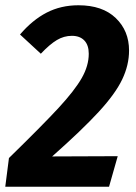

<svg xmlns="http://www.w3.org/2000/svg" viewBox="-34 -709 516 729"><path d="M456 -517Q456 -462 430 -407.5Q404 -353 341 -284.5Q278 -216 164 -115L413 -116L380 0H-14L0 -109Q128 -234 188.5 -299.5Q249 -365 276 -412Q303 -459 303 -505Q303 -538 286 -555.5Q269 -573 239 -573Q209 -573 182 -557Q155 -541 121 -505L42 -578Q89 -633 143 -661Q197 -689 264 -689Q355 -689 405.5 -640.5Q456 -592 456 -517Z"/></svg>

Font: Fira Sans Condensed
Style: Bold Italic
Weight: 700
Width: 3
Italic angle: -8°
Designer: Carrois Corporate & Edenspiekermann AG
Foundry: Carrois Corporate GbR & Edenspiekermann AG
Version: Version 4.203